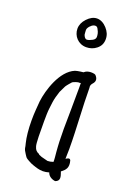

<svg xmlns="http://www.w3.org/2000/svg" viewBox="-138 -735 553 808"><g transform="rotate(20 139.0 -331.0)"><path d="M148.9 -553.2C166.5 -553.2 181.6 -558.6 194.3 -568.8C208.5 -580.1 215.3 -594.2 215.3 -612.8C215.3 -630.9 209 -645.5 195.8 -660.2C183.1 -674.3 167.5 -682.6 151.9 -682.6C136.2 -682.6 121.6 -674.8 107.9 -660.2C94.7 -646 87.9 -630.9 87.9 -614.3C87.9 -582.5 112.3 -553.2 148.9 -553.2ZM155.3 -651.4C161.1 -651.4 165.5 -647.9 168.9 -639.6C174.8 -629.4 176.8 -619.6 176.8 -609.4C176.8 -602.5 172.9 -596.7 165 -592.3C154.8 -586.9 147 -584 140.1 -584C132.8 -584 127.4 -593.3 125 -600.6C124.5 -606 123.5 -614.7 123.5 -621.1C123.5 -627.4 127.4 -633.8 134.3 -641.1V-640.6C141.1 -648.4 148.4 -651.4 155.3 -651.4ZM220.7 -459.5C196.3 -464.8 180.7 -456.1 174.8 -450.2C174.8 -450.2 168 -449.2 162.1 -448.7C153.3 -447.3 143.6 -445.8 138.7 -443.8C78.1 -418.9 49.8 -323.2 43.5 -272.9L40.5 -235.4C39.1 -218.8 38.6 -200.7 38.6 -184.6C38.6 -145.5 42.5 -110.4 48.3 -87.4L51.3 -75.2C52.7 -69.3 51.8 -66.4 56.2 -56.6C57.1 -54.2 70.8 -32.2 73.7 -29.8C77.6 -25.9 97.2 -15.6 100.6 -14.2L110.8 -10.3C125.5 -5.4 138.7 -0.5 156.2 -0.5C164.6 -0.5 173.8 -2 183.6 -4.9C188 10.7 204.6 19.5 219.2 21C241.7 13.7 234.9 -5.9 230 -20V-19.5C229 -21.5 228.5 -24.4 228 -25.9L231.9 -28.8C243.7 -38.1 258.8 -51.3 249 -83.5C244.1 -91.8 236.3 -87.9 228 -82C228.5 -96.2 229 -111.8 229 -126.5C229 -174.3 226.6 -222.2 224.6 -269.5C222.7 -312.5 220.7 -355 220.7 -397C218.3 -407.7 222.7 -413.6 227.1 -418.9C231.9 -424.3 235.4 -429.7 235.4 -437C235.4 -443.4 232.4 -449.7 225.6 -457ZM179.2 -141.6C179.7 -126 181.2 -109.4 182.1 -95.7C183.6 -80.1 185.5 -64.9 185.1 -52.7C175.3 -49.3 167.5 -47.9 159.7 -47.9L131.3 -55.2C126 -57.6 118.7 -60.5 118.2 -60.5C118.2 -60.5 117.2 -63 115.7 -63.5C105.5 -67.4 98.1 -73.7 94.2 -87.9C89.4 -100.6 89.4 -154.8 89.4 -199.2C89.4 -221.2 89.8 -242.7 91.8 -258.8C93.8 -277.3 96.2 -296.9 100.1 -311L107.9 -336.9L108.4 -338.4L107.9 -337.4L122.6 -367.7C127.4 -375.5 140.1 -389.6 144 -394C149.9 -397.9 168.5 -404.8 174.3 -402.8L179.2 -403.8H179.7C180.2 -386.2 179.7 -376.5 179.7 -358.9C179.7 -334.5 179.7 -310.1 179.2 -285.6C178.7 -256.8 178.2 -227.5 178.2 -198.2C178.2 -179.7 178.7 -160.6 179.2 -142.1Z"/></g></svg>

Font: Amatic Mod Bold ONEptTWO
Style: Bold
Weight: 700
Designer: David Occhino Design
Foundry: David Occhino Design
Version: Version 1.2